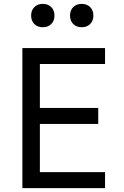

<svg xmlns="http://www.w3.org/2000/svg" viewBox="-20 -967 640 987"><path d="M95 0V-720H520V-638H185V-412H485V-330H185V-82H520V0ZM140 -887Q140 -914 156.5 -930.5Q173 -947 200 -947Q227 -947 243.5 -930.5Q260 -914 260 -887Q260 -860 243.5 -843.5Q227 -827 200 -827Q173 -827 156.5 -843.5Q140 -860 140 -887ZM340 -887Q340 -914 356.5 -930.5Q373 -947 400 -947Q427 -947 443.5 -930.5Q460 -914 460 -887Q460 -860 443.5 -843.5Q427 -827 400 -827Q373 -827 356.5 -843.5Q340 -860 340 -887Z"/></svg>

Font: JetBrainsMono NF
Style: Regular
Weight: 400
Monospace: yes
Designer: Philipp Nurullin, Konstantin Bulenkov
Foundry: JetBrains
Version: Version 1.0.2; ttfautohint (v1.8.3)